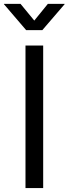

<svg xmlns="http://www.w3.org/2000/svg" viewBox="-51 -960 350 980"><path d="M169.4 -727.5V0H79.1V-727.5ZM53.7 -940.4 124 -855 193.4 -940.4H278.8V-938.5L165 -806.2H82.5L-30.8 -938.5V-940.4Z"/></svg>

Font: Inter 24pt
Style: Regular
Weight: 400
Designer: Rasmus Andersson
Foundry: rsms
Version: Version 4.001;git-66647c0bb